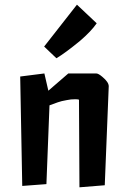

<svg xmlns="http://www.w3.org/2000/svg" viewBox="-20 -796 540 826"><path d="M169.9 -595.7 311 -775.9 396 -695.8Q372.1 -661.1 324.2 -620.1Q259.3 -566.9 222.7 -545.4ZM66.9 -466.8 170.9 -480 188 -405.8 273.9 -480H394Q403.3 -480 419.9 -465.8Q447.8 -442.9 447.8 -424.8L430.7 1L321.8 9.8L319.8 -367.2Q314 -369.1 303.7 -369.1Q293.5 -369.1 284.9 -368.2Q276.4 -367.2 266.6 -365.2Q243.7 -361.3 229 -356L192.9 -342.8L179.7 -3.9L75.7 3.9Z"/></svg>

Font: Passero One
Style: Regular
Weight: 400
Designer: Viktoriya Grabowska
Foundry: Viktoriya Grabowska
Version: Version 1.003